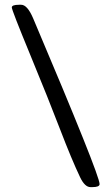

<svg xmlns="http://www.w3.org/2000/svg" viewBox="-20 -722 462 802"><path d="M366.2 59.6H357.9Q334.5 59.6 314.9 19Q279.3 -55.7 231.4 -180.7Q183.6 -305.7 106.4 -492.7Q29.3 -679.7 29.3 -690.9Q29.3 -702.1 59.6 -702.1H68.4Q94.2 -702.1 118.2 -646Q396 8.8 396 46.9Q396 59.6 366.2 59.6Z"/></svg>

Font: Averia Serif
Style: Regular
Weight: 500
Version: Version 1.0